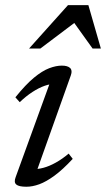

<svg xmlns="http://www.w3.org/2000/svg" viewBox="-20 -700 404 730"><path d="M39.5 -26.5 173.5 -395.5 189 -381Q172 -381.5 149.8 -373.8Q127.5 -366 103.2 -350.2Q79 -334.5 55 -311.5L38.5 -330Q77.5 -378.5 109 -404.5Q140.5 -430.5 166.8 -440.5Q193 -450.5 215 -450.5Q237 -450.5 246.5 -441.5Q256 -432.5 249.5 -414L115 -36.5L105 -57.5Q122.5 -56 145 -62Q167.5 -68 192.2 -81.8Q217 -95.5 241 -116L256.5 -96Q218.5 -55 187 -32Q155.5 -9 129.5 0.5Q103.5 10 80.5 10Q51.5 10 41.8 1.5Q32 -7 39.5 -26.5ZM90.5 -515.5 238.5 -680.5H316L363.5 -515.5H332L257.5 -619.5H271.5L133.5 -515.5Z"/></svg>

Font: Newsreader 16pt 16pt
Style: Italic
Weight: 400
Italic angle: -17°
Version: Version 1.003